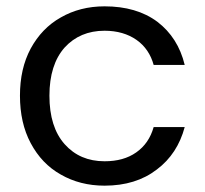

<svg xmlns="http://www.w3.org/2000/svg" viewBox="-20 -577 647 606"><path d="M43 -275C43 -275 43 -275 43 -275C43 -218 54 -168 77 -125C100 -82 131 -49 172 -26C212 -3 258 9 310 9C310 9 310 9 310 9C376 9 431 -8 475 -42C519 -75 548 -120 563 -176C563 -176 465 -176 465 -176C465 -176 465 -176 465 -176C455 -141 437 -115 410 -96C383 -77 350 -68 310 -68C310 -68 310 -68 310 -68C258 -68 216 -86 184 -122C152 -158 136 -209 136 -275C136 -275 136 -275 136 -275C136 -340 152 -391 184 -427C216 -462 258 -480 310 -480C310 -480 310 -480 310 -480C350 -480 384 -470 411 -451C438 -432 456 -405 465 -372C465 -372 563 -372 563 -372C563 -372 563 -372 563 -372C549 -430 520 -475 477 -508C433 -541 377 -557 310 -557C310 -557 310 -557 310 -557C258 -557 212 -545 172 -522C131 -499 100 -466 77 -424C54 -381 43 -332 43 -275Z"/></svg>

Font: Girnar Poppins
Style: Regular
Weight: 500
Designer: Ninad Kale (Devanagari), Jonny Pinhorn (Latin)
Foundry: Indian Type Foundry
Version: ""